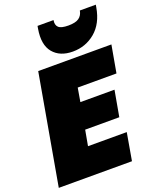

<svg xmlns="http://www.w3.org/2000/svg" viewBox="-173 -1066 943 1164"><g transform="rotate(-20 298.5 -483.5)"><path d="M597.2 -708 565.9 -532.2H315.9L300.8 -443.8H521L491.2 -276.9H271L252.9 -176.8H502.9L472.2 0H0L125 -708ZM587.9 -950.2Q570.8 -851.1 508.8 -799.1Q446.8 -747.1 363.8 -747.1Q280.8 -747.1 237.8 -798.8Q194.8 -850.6 211.9 -950.2L214.8 -966.8H317.9Q312.5 -936 328.9 -920.4Q345.2 -904.8 392.1 -904.8Q438.5 -904.8 460.4 -920.4Q482.4 -936 487.8 -966.8H590.8Z"/></g></svg>

Font: SVN-Poppins Black
Style: Italic
Weight: 900
Italic angle: -10°
Designer: Ninad Kale (Devanagari), Jonny Pinhorn (Latin)
Foundry: Indian Type Foundry
Version: Version 3.002 2017